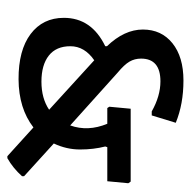

<svg xmlns="http://www.w3.org/2000/svg" viewBox="-18 -477 533 537"><g transform="rotate(90 248.5 -208.5)"><path d="M207.5 -390.7Q143.9 -390.7 143.9 -336.4Q143.9 -318.7 152.3 -304.2Q160.7 -289.7 183.2 -271L330.8 -138.3Q348.6 -187.9 326.2 -242.1H282.2L278.5 -247.7L284.1 -307.5H487.9L492.5 -300.9L486.9 -242.1H391.6L389.7 -236.4Q398.1 -203.7 398.1 -165.9Q398.1 -128 381.3 -92.5L472.9 -9.3V-3.7Q450.5 21.5 422.4 37.4H416.8L336.4 -35.5Q283.2 5.6 201.9 6.1Q120.6 6.5 75.2 -27.6Q29.9 -61.7 29.9 -120.6Q29.9 -198.1 109.3 -236.4V-241.1Q62.6 -289.7 62.6 -341.6Q62.6 -393.5 100.9 -424.3Q139.3 -455.1 205.1 -455.1Q271 -455.1 323.4 -433.6L302.8 -366.4H291.6Q248.6 -390.7 207.5 -390.7ZM286.9 -79.4 148.6 -205.6Q109.3 -178.5 109.3 -138.8Q109.3 -99.1 135.5 -78.5Q161.7 -57.9 208.4 -57.9Q255.1 -57.9 286.9 -79.4Z"/></g></svg>

Font: Gurajada
Style: Regular
Weight: 400
Designer: Purushoth Kumar Guthula
Foundry: SiliconAndhra, USA.
Version: Version 1.0.3; ttfautohint (v1.2.42-39fb)